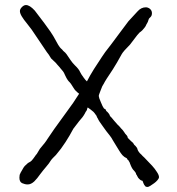

<svg xmlns="http://www.w3.org/2000/svg" viewBox="-20 -726 701 762"><path d="M78 -67Q88 -77 91 -79Q103 -85 106 -89Q109 -93 112.5 -97Q116 -101 119 -106Q122 -111 126 -115Q128 -118 132 -125L138 -135Q162 -163 168 -174Q181 -194 196 -215Q222 -251 246 -284Q271 -317 294 -354Q278 -366 272 -377Q261 -396 253 -403Q251 -405 249 -408Q244 -415 244 -416Q242 -419 238 -428Q234 -438 230 -443Q220 -454 219 -456Q218 -458 217 -459Q216 -459 215 -461L206 -471Q205 -473 204 -473.5Q203 -474 202 -476L183 -494Q171 -514 166 -519Q166 -519 106 -608Q104 -610 86 -634Q75 -647 67 -660Q59 -673 59 -682Q59 -690 67 -698Q75 -706 83 -706Q98 -706 118 -684Q122 -679 156 -634Q187 -592 192 -582Q210 -550 211 -548Q214 -543 217.5 -538.5Q221 -534 227 -529Q230 -526 231 -524L240 -516Q241 -514 242 -513Q243 -513 244 -511Q253 -498 260 -487.5Q267 -477 277 -467Q293 -452 298 -440Q301 -433 312 -418Q319 -408 325 -403Q331 -415 338 -427Q346 -441 353 -452L385 -501Q392 -513 422 -551Q440 -576 457 -598Q486 -637 490 -642Q507 -660 526 -681Q540 -697 559 -697Q567 -697 575 -691Q583 -684 583 -674Q583 -664 578 -659L573 -654Q571 -652 570 -649L567 -640Q566 -637 564 -634Q562 -631 561 -629Q558 -621 553.5 -616Q549 -611 545 -606Q540 -601 534 -597Q529 -592 525 -587Q501 -555 496 -549Q469 -522 463 -511Q444 -476 428 -451Q397 -405 392 -394Q390 -390 386 -384Q383 -377 380 -369Q377 -361 374.5 -354.5Q372 -348 372 -345Q372 -343 374 -336Q377 -329 380 -321Q383 -313 386.5 -306Q390 -299 392 -297V-296L400 -291Q400 -286 406 -282Q409 -279 412 -275Q415 -271 416 -267Q418 -263 423 -259Q425 -256 432 -248Q439 -240 446 -232Q454 -225 460 -217Q469 -208 469 -207Q471 -204 474 -200Q476 -196 480 -192Q487 -185 487 -179Q487 -179 500 -166Q504 -163 508 -159Q512 -152 513 -151Q517 -148 520 -144Q525 -138 525 -136Q526 -131 529 -126Q530 -124 532 -122Q533 -120 535 -118Q537 -116 540.5 -113Q544 -110 546 -107Q552 -102 562 -91Q573 -80 584 -68Q595 -56 603 -43Q611 -31 611 -23Q611 -18 605 -11Q599 -4 592 1Q584 7 576.5 11.5Q569 16 566 16Q559 16 556.5 13Q554 10 552 7Q551 6 549 0.5Q547 -5 547 -5Q546 -9 544 -9Q541 -9 537 -12Q532 -16 528 -21Q527 -22 526 -25L524 -28Q524 -30 522 -32Q520 -34 520 -35Q520 -38 518 -41Q514 -47 508 -53Q506 -55 504 -59Q502 -63 500 -67Q498 -72 496 -77Q495 -81 493 -84Q491 -86 491 -88L485 -94Q485 -96 483 -98Q479 -100 474 -103Q470 -106 466 -110Q459 -118 452.5 -129Q446 -140 439 -151Q433 -160 428 -169Q423 -179 415 -189Q401 -206 390 -222Q372 -246 368 -256Q367 -258 366 -259L363 -266Q362 -269 361 -269Q355 -278 351 -282Q346 -286 340 -291Q330 -299 329 -299Q327 -300 326 -294Q326 -292 325 -290Q324 -288 323 -286Q322 -284 320 -282L317 -276Q309 -261 294 -245Q282 -230 271 -215Q269 -212 256 -188Q248 -174 240 -162Q232 -150 222 -136Q205 -114 202 -111Q196 -105 190.5 -99.5Q185 -94 181 -88Q176 -79 163.5 -64.5Q151 -50 139 -34Q128 -18 116 -6Q103 6 90 6Q79 6 68 1Q57 -4 57 -21Q57 -27 58 -32Q62 -41 62 -41Q66 -47 69.5 -54Q73 -61 78 -67Z"/></svg>

Font: ToneOZ-Pinyin-Tsuipita-TC
Style: Regular
Weight: 400
Designer: ÂÆ£ÂøóÂáåJeffrey Xuan(jeffreyx@gmail.com, ToneOZ.com) ÈòøÂù§(cjkFonts)
Foundry: ToneOZ
Version: Version 0.24071